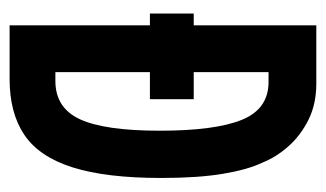

<svg xmlns="http://www.w3.org/2000/svg" viewBox="-156 -506 663 390"><g transform="rotate(90 175.0 -311.5)"><path d="M32 0V-285H8V-374H32V-623H150Q192 -623 224 -607Q256 -591 278 -566Q300 -541 311 -513Q325 -484 333.5 -433.5Q342 -383 342 -308Q342 -196 320.5 -128Q299 -60 254.5 -30Q210 0 141 0ZM127 -93H145Q200 -93 223 -143.5Q246 -194 246 -305Q246 -417 224 -471.5Q202 -526 147 -526H127V-374H182V-285H127Z"/></g></svg>

Font: Inconsolata ExtraCondensed ExtraBold
Style: Regular
Weight: 800
Width: 2
Monospace: yes
Designer: Raph Levien, Cyreal, Brenton Simpson
Foundry: Raph Levien, Cyreal, Google
Version: Version 3.001; ttfautohint (v1.8.2.53-6de2)